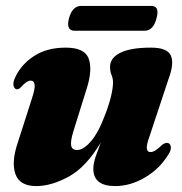

<svg xmlns="http://www.w3.org/2000/svg" viewBox="-20 -619 615 649"><path d="M544 -136Q555 -136 557.2 -124Q559.5 -112 549.5 -97.5Q521 -49.5 471.2 -19.8Q421.5 10 369 10Q295.5 10 295.5 -48.5Q295.5 -67 303.5 -90.2Q311.5 -113.5 320.5 -137Q270.5 -53.5 212 -21.8Q153.5 10 102.5 10Q46.5 10 32.2 -30.5Q18 -71 39.5 -135L88.5 -288Q99 -320 97 -333.2Q95 -346.5 84 -346.5Q70 -346.5 50.5 -324Q43.5 -317 38 -317Q29.5 -317 26 -328.5Q22.5 -340 33 -361Q53.5 -403 96.5 -430.5Q139.5 -458 202 -458Q266.5 -458 279.8 -420.8Q293 -383.5 274 -322.5L228 -175Q218 -142.5 220.5 -127.2Q223 -112 241 -112Q262 -112 287.8 -141.8Q313.5 -171.5 337 -235.5Q350 -270 356 -296.5Q362 -323 362 -340Q362 -354 357 -365.5Q352 -377 352 -393Q352 -423.5 387 -440.8Q422 -458 490.5 -458Q545.5 -458 557.5 -431.2Q569.5 -404.5 549.5 -351.5L486.5 -161.5Q475 -130 476.2 -117.5Q477.5 -105 488.5 -105Q496 -105 504.8 -110.2Q513.5 -115.5 529.5 -130.5Q537.5 -136 544 -136ZM213 -556.5Q224.5 -599 254.5 -599H490.5Q505.5 -599 510.2 -589.2Q515 -579.5 509 -557Q498.5 -515 468 -515H232.5Q202.5 -515 213 -556.5Z"/></svg>

Font: Fraunces 144pt S050 Black
Style: Italic
Weight: 900
Italic angle: -16°
Version: Version 1.000; ttfautohint (v1.8.3)